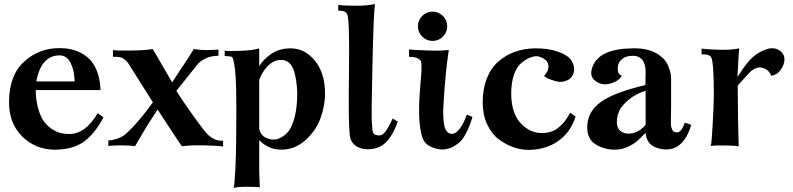

<svg xmlns="http://www.w3.org/2000/svg" viewBox="-20 -729 3955 957"><path d="M496 -144Q449 -57 394 -20Q339 17 253 17Q158 17 91 -48.5Q24 -114 25 -223Q26 -355 101.5 -423Q177 -491 281 -489Q320 -489 353.5 -478Q387 -467 415.5 -444Q444 -421 461.5 -379Q479 -337 481 -280H158Q159 -226 171 -185.5Q183 -145 200.5 -122Q218 -99 241 -84.5Q264 -70 284 -65.5Q304 -61 325 -61Q406 -61 467 -165ZM352 -323Q351 -377 332 -415Q313 -453 277 -453Q185 -453 161 -323Z M1092 1Q1064 -3 997.5 -4.5Q931 -6 887 0Q887 1 874.5 -17.5Q862 -36 844 -63Q826 -90 808.5 -117.5Q791 -145 778 -164L766 -183L752 -162Q737 -140 718.5 -110.5Q700 -81 691 -65L653 0Q626 -5 578 -4.5Q530 -4 520 -1V-29Q537 -29 563.5 -37.5Q590 -46 610 -64Q672 -121 742 -219L621 -411Q614 -422 605.5 -429Q597 -436 591 -439.5Q585 -443 573.5 -444.5Q562 -446 558.5 -446Q555 -446 543 -446V-480Q550 -476 630 -477Q710 -478 741 -485L765 -444Q789 -402 814 -360L838 -319Q838 -318 850.5 -337.5Q863 -357 879 -381.5Q895 -406 901 -414Q910 -427 921 -444.5Q932 -462 939 -473.5Q946 -485 945 -485Q977 -479 1013 -479.5Q1049 -480 1069 -482V-451Q1011 -451 970 -415L859 -276Q859 -275 885 -236Q911 -197 946.5 -147.5Q982 -98 1000 -76Q1042 -23 1092 -28Z M1600 -263Q1600 -199 1576.5 -137Q1553 -75 1501 -29Q1449 17 1381 17Q1320 17 1272 -30V128Q1272 134 1275 205Q1266 202 1212.5 202Q1159 202 1145 208Q1149 193 1153 114.5Q1157 36 1157 -22Q1157 -39 1157.5 -94.5Q1158 -150 1158 -191.5Q1158 -233 1157 -285Q1156 -337 1152 -376Q1148 -415 1141 -437Q1140 -444 1134.5 -446Q1129 -448 1117.5 -448.5Q1106 -449 1100 -450V-477Q1106 -473 1174.5 -475.5Q1243 -478 1272 -488Q1272 -446 1272 -412V-399Q1293 -434 1333 -461Q1373 -488 1428 -488Q1500 -488 1550 -426Q1600 -364 1600 -263ZM1461 -235Q1464 -301 1449.5 -361Q1435 -421 1395 -429Q1347 -437 1308 -393Q1295 -378 1286 -361.5Q1277 -345 1274 -336L1272 -327V-93Q1272 -75 1285 -58Q1298 -41 1328 -35Q1346 -31 1365.5 -37Q1385 -43 1406.5 -62Q1428 -81 1443 -126Q1458 -171 1461 -235Z M1963 -123Q1939 -56 1904 -20Q1869 16 1810 15Q1773 14 1749.5 -5Q1726 -24 1723 -58Q1716 -120 1719.5 -380.5Q1723 -641 1710 -658Q1705 -676 1666 -676V-705Q1682 -701 1747.5 -700.5Q1813 -700 1849 -709Q1842 -663 1836.5 -410Q1831 -157 1833 -125Q1834 -118 1834.5 -107Q1835 -96 1835.5 -91.5Q1836 -87 1836.5 -80Q1837 -73 1838.5 -70.5Q1840 -68 1842 -64Q1844 -60 1847.5 -58.5Q1851 -57 1855.5 -56Q1860 -55 1866 -54Q1885 -52 1900.5 -72.5Q1916 -93 1937 -138Z M2187.5 -649.5Q2209 -628 2209 -598Q2209 -568 2187.5 -546.5Q2166 -525 2136 -525Q2106 -525 2084.5 -546.5Q2063 -568 2063 -598Q2063 -628 2084.5 -649.5Q2106 -671 2136 -671Q2166 -671 2187.5 -649.5ZM2335 -146Q2320 -96 2301.5 -62Q2283 -28 2263 -13.5Q2243 1 2231.5 6Q2220 11 2205 14Q2178 21 2138 7Q2098 -7 2085 -44Q2063 -113 2071 -248Q2072 -269 2075 -303Q2078 -337 2079.5 -358Q2081 -379 2081 -399Q2081 -419 2077 -426Q2063 -446 2019 -446V-483Q2032 -480 2106.5 -477.5Q2181 -475 2217 -480Q2199 -364 2190 -198Q2188 -172 2189.5 -147Q2191 -122 2194.5 -103Q2198 -84 2208.5 -72.5Q2219 -61 2235 -62Q2253 -63 2272.5 -89Q2292 -115 2307 -158Z M2849 -148Q2824 -69 2761.5 -25.5Q2699 18 2614 18Q2576 18 2538 4.5Q2500 -9 2465 -35.5Q2430 -62 2408 -109.5Q2386 -157 2386 -218Q2386 -286 2406.5 -338Q2427 -390 2463.5 -422Q2500 -454 2545.5 -470.5Q2591 -487 2645 -488Q2710 -489 2759.5 -472Q2809 -455 2827 -429Q2848 -397 2839 -366Q2830 -335 2800 -326Q2777 -317 2751.5 -324Q2726 -331 2712 -337.5Q2698 -344 2692 -350Q2693 -351 2696.5 -356Q2700 -361 2701.5 -363Q2703 -365 2707 -371.5Q2711 -378 2711.5 -381.5Q2712 -385 2713.5 -392.5Q2715 -400 2713 -405Q2710 -426 2689 -437.5Q2668 -449 2653 -449Q2636 -448 2617.5 -440Q2599 -432 2577 -413.5Q2555 -395 2541.5 -355.5Q2528 -316 2528 -262Q2529 -164 2575.5 -114.5Q2622 -65 2683 -66Q2708 -66 2729 -73.5Q2750 -81 2766 -95Q2782 -109 2790.5 -119Q2799 -129 2810 -147Q2821 -165 2822 -167Z M3426 -107Q3388 16 3301 16Q3288 16 3274.5 13.5Q3261 11 3243 3.5Q3225 -4 3212.5 -22Q3200 -40 3198 -67Q3172 -40 3154.5 -25Q3137 -10 3107.5 3.5Q3078 17 3047 17Q2992 17 2949.5 -9Q2907 -35 2907 -94Q2907 -172 2974.5 -220.5Q3042 -269 3197 -305L3198 -366Q3199 -407 3182.5 -429Q3166 -451 3135 -451Q3099 -451 3079.5 -434Q3060 -417 3059 -392Q3059 -377 3061 -369.5Q3063 -362 3071 -356L3079 -351Q3070 -334 3048 -322.5Q3026 -311 3001 -309Q2970 -306 2943 -329.5Q2916 -353 2934 -398Q2968 -486 3132 -488Q3226 -491 3279 -444Q3303 -424 3314.5 -391Q3326 -358 3325 -336V-313V-193Q3325 -181 3324.5 -164Q3324 -147 3324 -137Q3324 -127 3324 -114.5Q3324 -102 3326 -95Q3328 -88 3331 -81.5Q3334 -75 3340 -72Q3346 -69 3354 -69Q3366 -69 3375.5 -81.5Q3385 -94 3389 -106L3393 -118Q3395 -117 3398.5 -116Q3402 -115 3409.5 -112.5Q3417 -110 3421 -108ZM3198 -107V-277Q3146 -260 3112 -230.5Q3078 -201 3067.5 -178Q3057 -155 3055 -133V-131Q3052 -93 3071.5 -77Q3091 -61 3119 -63Q3165 -67 3198 -107Z M3868 -376Q3851 -356 3824 -351Q3820 -365 3807 -377Q3794 -389 3772.5 -392.5Q3751 -396 3724 -375Q3719 -371 3702.5 -353Q3686 -335 3671 -318L3657 -302Q3658 -110 3662 1Q3652 -3 3596 -4Q3540 -5 3523 -1Q3527 -16 3532 -105Q3537 -194 3538 -249Q3538 -413 3526 -441Q3518 -460 3477 -458V-487Q3497 -483 3561 -481Q3625 -479 3665 -488Q3663 -480 3661 -443.5Q3659 -407 3657.5 -375.5Q3656 -344 3655 -344Q3681 -386 3704 -414Q3744 -465 3802 -484Q3837 -495 3863 -479Q3889 -463 3890 -435Q3891 -407 3868 -376Z"/></svg>

Font: GFS Artemisia
Style: Bold
Weight: 700
Designer: Designed by Takis Katsoulidis.
Foundry: Designed by Takis Katsoulidis.
Version: Version 1.0